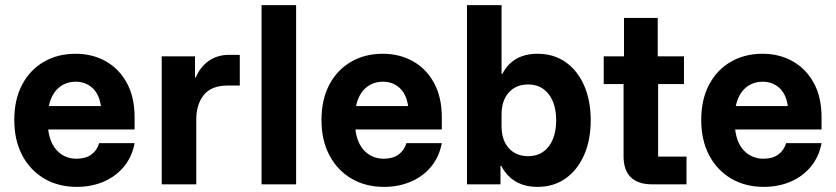

<svg xmlns="http://www.w3.org/2000/svg" viewBox="-20 -720 3265 750"><path d="M280 10Q208.3 10 153.3 -22.1Q98.3 -54.2 67.1 -112.9Q35.8 -171.7 35.8 -251.7Q35.8 -330.8 66.2 -388.8Q96.7 -446.7 150.8 -478.3Q205 -510 275 -510Q340.8 -510 392.9 -480.8Q445 -451.7 475.4 -396.2Q505.8 -340.8 505.8 -260.8V-214.2H168.3Q175 -159.2 205 -129.6Q235 -100 279.2 -100Q314.2 -100 336.7 -116.2Q359.2 -132.5 367.5 -160.8H505.8Q495.8 -107.5 464.2 -69.2Q432.5 -30.8 385 -10.4Q337.5 10 280 10ZM170.8 -305.8H374.2Q367.5 -352.5 340.8 -376.7Q314.2 -400.8 275.8 -400.8Q236.7 -400.8 208.8 -376.7Q180.8 -352.5 170.8 -305.8Z M611.7 0V-500H741.7V-417.5H745Q761.7 -458.3 795.4 -482.1Q829.2 -505.8 875 -505.8H916.7V-385.8H869.2Q805.8 -385.8 776.3 -349.2Q746.7 -312.5 746.7 -252.5V0Z M1001.7 0V-700H1136.7V0Z M1480 10Q1408.3 10 1353.3 -22.1Q1298.3 -54.2 1267.1 -112.9Q1235.8 -171.7 1235.8 -251.7Q1235.8 -330.8 1266.2 -388.8Q1296.7 -446.7 1350.8 -478.3Q1405 -510 1475 -510Q1540.8 -510 1592.9 -480.8Q1645 -451.7 1675.4 -396.2Q1705.8 -340.8 1705.8 -260.8V-214.2H1368.3Q1375 -159.2 1405 -129.6Q1435 -100 1479.2 -100Q1514.2 -100 1536.7 -116.2Q1559.2 -132.5 1567.5 -160.8H1705.8Q1695.8 -107.5 1664.2 -69.2Q1632.5 -30.8 1585 -10.4Q1537.5 10 1480 10ZM1370.8 -305.8H1574.2Q1567.5 -352.5 1540.8 -376.7Q1514.2 -400.8 1475.8 -400.8Q1436.7 -400.8 1408.8 -376.7Q1380.8 -352.5 1370.8 -305.8Z M2080 10Q1981.7 10 1938.3 -71.7H1935V0H1804.2V-700H1939.2V-431.7H1942.5Q1983.3 -510 2080 -510Q2142.5 -510 2189.2 -477.5Q2235.8 -445 2261.7 -386.2Q2287.5 -327.5 2287.5 -250Q2287.5 -173.3 2261.7 -114.6Q2235.8 -55.8 2189.2 -22.9Q2142.5 10 2080 10ZM2043.3 -110Q2094.2 -110 2123.3 -147.9Q2152.5 -185.8 2152.5 -250Q2152.5 -314.2 2123.3 -352.1Q2094.2 -390 2043.3 -390Q1995 -390 1967.1 -358.3Q1939.2 -326.7 1939.2 -272.5V-227.5Q1939.2 -173.3 1967.1 -141.7Q1995 -110 2043.3 -110Z M2525.8 0Q2473.3 0 2444.6 -27.1Q2415.8 -54.2 2415.8 -110V-391.7H2338.3V-500H2417.5V-650H2549.2V-500H2651.7V-391.7H2550.8V-108.3H2661.7V0Z M2963.3 10Q2891.7 10 2836.7 -22.1Q2781.7 -54.2 2750.4 -112.9Q2719.2 -171.7 2719.2 -251.7Q2719.2 -330.8 2749.6 -388.8Q2780 -446.7 2834.2 -478.3Q2888.3 -510 2958.3 -510Q3024.2 -510 3076.2 -480.8Q3128.3 -451.7 3158.8 -396.2Q3189.2 -340.8 3189.2 -260.8V-214.2H2851.7Q2858.3 -159.2 2888.3 -129.6Q2918.3 -100 2962.5 -100Q2997.5 -100 3020 -116.2Q3042.5 -132.5 3050.8 -160.8H3189.2Q3179.2 -107.5 3147.5 -69.2Q3115.8 -30.8 3068.3 -10.4Q3020.8 10 2963.3 10ZM2854.2 -305.8H3057.5Q3050.8 -352.5 3024.2 -376.7Q2997.5 -400.8 2959.2 -400.8Q2920 -400.8 2892.1 -376.7Q2864.2 -352.5 2854.2 -305.8Z"/></svg>

Font: Funnel Sans Light
Style: Bold
Weight: 700
Version: Version 1.000